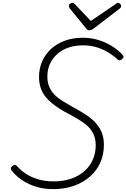

<svg xmlns="http://www.w3.org/2000/svg" viewBox="-20 -1298 881 1338"><path d="M351 20Q294 20 247 7.5Q200 -5 163.5 -25Q127 -45 101 -67.5Q75 -90 60 -111Q54 -118 55.5 -126Q57 -134 66 -141Q77 -150 84 -149Q91 -148 99 -140Q124 -111 160.5 -87Q197 -63 245.5 -48.5Q294 -34 354 -34Q420 -34 473.5 -52Q527 -70 566 -103.5Q605 -137 626 -183.5Q647 -230 647 -285Q647 -328 633 -360Q619 -392 594 -416Q569 -440 534.5 -461Q500 -482 461 -503Q428 -520 397.5 -539Q367 -558 340.5 -580Q314 -602 294 -628Q274 -654 263 -687.5Q252 -721 252 -762Q252 -822 274.5 -872Q297 -922 337.5 -958.5Q378 -995 434 -1015Q490 -1035 557 -1035Q612 -1035 663 -1020Q714 -1005 758 -978Q802 -951 833 -917Q842 -908 841 -901Q840 -894 831 -886Q822 -878 813.5 -877.5Q805 -877 798 -885Q766 -914 727.5 -936.5Q689 -959 647 -970.5Q605 -982 557 -982Q503 -982 457.5 -966.5Q412 -951 379 -921.5Q346 -892 328 -852.5Q310 -813 310 -764Q310 -724 323.5 -692.5Q337 -661 361 -637Q385 -613 418.5 -592.5Q452 -572 491 -550Q534 -527 572.5 -502.5Q611 -478 640.5 -448Q670 -418 687 -379.5Q704 -341 704 -288Q704 -221 679 -165Q654 -109 607 -67.5Q560 -26 495 -3Q430 20 351 20ZM802 -1278Q811 -1278 817.5 -1271Q824 -1264 824 -1257Q824 -1251 822 -1247Q820 -1243 815 -1239L634 -1100Q625 -1093 617.5 -1090Q610 -1087 602 -1087Q595 -1087 589.5 -1090.5Q584 -1094 579 -1101L465 -1241Q463 -1246 461.5 -1250Q460 -1254 460 -1258Q460 -1267 468.5 -1272.5Q477 -1278 485 -1278Q491 -1278 494.5 -1275Q498 -1272 503 -1268L613 -1152L782 -1267Q788 -1273 792.5 -1275.5Q797 -1278 802 -1278Z"/></svg>

Font: Playwrite CO ExtraLight
Style: Regular
Weight: 250
Version: Version 1.002